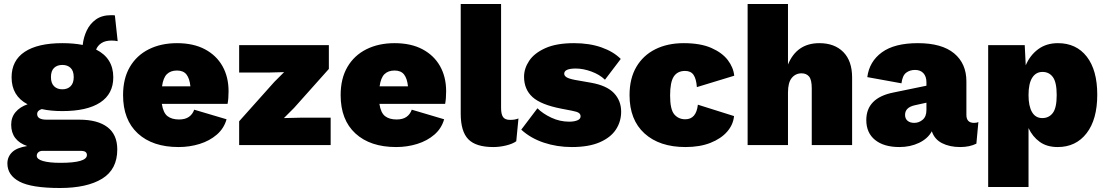

<svg xmlns="http://www.w3.org/2000/svg" viewBox="-20 -726 5544 961"><path d="M377 -127Q469 -127 518 -89.5Q567 -52 567 22Q567 122 491 168.5Q415 215 280 215Q138 215 77.5 183Q17 151 17 92Q17 59 40.5 36Q64 13 116 5Q36 -23 36 -102Q36 -139 58 -165Q80 -191 118 -204Q38 -246 38 -339Q38 -423 103.5 -466.5Q169 -510 292 -510Q349 -510 394 -501Q398 -539 414 -573Q430 -607 460 -628.5Q490 -650 536 -650Q540 -650 545 -650Q550 -650 555 -649L569 -520Q554 -523 539 -523Q507 -523 488 -510.5Q469 -498 461 -478Q547 -435 547 -339Q547 -256 481.5 -213Q416 -170 292 -170Q234 -170 189 -180Q166 -173 166 -155Q166 -127 214 -127ZM292 -401Q266 -401 250.5 -386Q235 -371 235 -340Q235 -310 250.5 -294.5Q266 -279 292 -279Q318 -279 333.5 -294.5Q349 -310 349 -340Q349 -371 333.5 -386Q318 -401 292 -401ZM282 89Q415 89 415 50Q415 40 408 34.5Q401 29 381 29H194Q180 29 172 36Q164 43 164 54Q164 71 195.5 80Q227 89 282 89Z M874 10Q744 10 670 -58Q596 -126 596 -250Q596 -333 630 -391Q664 -449 725 -479.5Q786 -510 866 -510Q948 -510 1005.5 -479.5Q1063 -449 1093.5 -395Q1124 -341 1124 -269Q1124 -232 1119 -206H790Q797 -161 818.5 -144.5Q840 -128 876 -128Q907 -128 925.5 -141Q944 -154 952 -177L1114 -129Q1101 -83 1065 -52Q1029 -21 979 -5.5Q929 10 874 10ZM866 -373Q834 -373 815.5 -355Q797 -337 791 -294H933Q929 -333 913.5 -353Q898 -373 866 -373Z M1177 0V-119L1353 -316L1402 -365L1327 -363H1177V-500H1626V-381L1452 -186L1401 -135L1486 -137H1635V0Z M1963 10Q1833 10 1759 -58Q1685 -126 1685 -250Q1685 -333 1719 -391Q1753 -449 1814 -479.5Q1875 -510 1955 -510Q2037 -510 2094.5 -479.5Q2152 -449 2182.5 -395Q2213 -341 2213 -269Q2213 -232 2208 -206H1879Q1886 -161 1907.5 -144.5Q1929 -128 1965 -128Q1996 -128 2014.5 -141Q2033 -154 2041 -177L2203 -129Q2190 -83 2154 -52Q2118 -21 2068 -5.5Q2018 10 1963 10ZM1955 -373Q1923 -373 1904.5 -355Q1886 -337 1880 -294H2022Q2018 -333 2002.5 -353Q1987 -373 1955 -373Z M2488 -706V-186Q2488 -154 2498 -140Q2508 -126 2533 -126Q2546 -126 2555 -127.5Q2564 -129 2575 -133L2564 -19Q2546 -6 2513.5 2Q2481 10 2449 10Q2362 10 2324 -29Q2286 -68 2286 -157V-706Z M2842 10Q2768 10 2702 -12Q2636 -34 2589 -77L2670 -184Q2697 -157 2739.5 -137Q2782 -117 2829 -117Q2853 -117 2869.5 -123.5Q2886 -130 2886 -144Q2886 -154 2877.5 -160.5Q2869 -167 2842 -172L2790 -182Q2687 -202 2645 -240.5Q2603 -279 2603 -342Q2603 -383 2628.5 -421.5Q2654 -460 2709.5 -485Q2765 -510 2853 -510Q2930 -510 2990 -489Q3050 -468 3087 -431L3008 -327Q2981 -353 2940 -368Q2899 -383 2862 -383Q2804 -383 2804 -357Q2804 -347 2815.5 -339.5Q2827 -332 2858 -326L2938 -312Q3017 -298 3053 -260Q3089 -222 3089 -167Q3089 -118 3063 -78Q3037 -38 2982 -14Q2927 10 2842 10Z M3402 -510Q3486 -510 3540.5 -486Q3595 -462 3623 -425Q3651 -388 3655 -347L3468 -290Q3465 -331 3451.5 -351Q3438 -371 3409 -371Q3371 -371 3352.5 -343Q3334 -315 3334 -248Q3334 -178 3355 -153.5Q3376 -129 3410 -129Q3465 -129 3473 -202L3654 -145Q3650 -102 3619.5 -67Q3589 -32 3536 -11Q3483 10 3411 10Q3281 10 3206 -58Q3131 -126 3131 -250Q3131 -333 3165 -391Q3199 -449 3260 -479.5Q3321 -510 3402 -510Z M3722 0V-706H3924V-403Q3968 -510 4081 -510Q4157 -510 4201 -465.5Q4245 -421 4245 -338V0H4043V-284Q4043 -327 4029.5 -343Q4016 -359 3992 -359Q3962 -359 3943 -336Q3924 -313 3924 -263V0Z M4617 -314Q4617 -343 4602 -359.5Q4587 -376 4560 -376Q4534 -376 4515.5 -362Q4497 -348 4492 -309L4321 -340Q4331 -418 4394 -464Q4457 -510 4574 -510Q4694 -510 4755.5 -459Q4817 -408 4817 -319V-151Q4817 -111 4855 -111Q4869 -111 4877 -115L4867 -7Q4833 10 4786 10Q4733 10 4695 -9.5Q4657 -29 4644 -69Q4624 -32 4580 -11Q4536 10 4482 10Q4404 10 4360 -25.5Q4316 -61 4316 -125Q4316 -236 4452 -263L4617 -297ZM4510 -151Q4510 -132 4522.5 -121.5Q4535 -111 4556 -111Q4580 -111 4598.5 -127Q4617 -143 4617 -175V-212L4558 -199Q4510 -188 4510 -151Z M4926 210V-500H5109L5114 -399Q5135 -449 5176 -479.5Q5217 -510 5275 -510Q5367 -510 5419.5 -442.5Q5472 -375 5472 -252Q5472 -128 5418.5 -59Q5365 10 5274 10Q5220 10 5184 -16Q5148 -42 5128 -85V210ZM5197 -135Q5230 -135 5249.5 -160.5Q5269 -186 5269 -250Q5269 -314 5250 -340Q5231 -366 5198 -366Q5165 -366 5146.5 -337Q5128 -308 5128 -250Q5128 -195 5145.5 -165Q5163 -135 5197 -135Z"/></svg>

Font: Work Sans ExtraBold
Style: Regular
Weight: 800
Designer: Wei Huang
Foundry: Wei Huang
Version: Version 2.012; ttfautohint (v1.8.3)